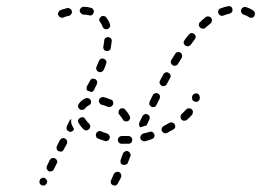

<svg xmlns="http://www.w3.org/2000/svg" viewBox="-20 -584 839 617"><path d="M369 -23Q368 -28 363 -31Q361 -32 358 -32Q356 -32 353 -31Q351 -30 349 -29Q347 -27 346 -25L337 -5Q335 -1 336 4Q338 9 343 11Q345 12 347 12Q350 13 352 12Q355 11 356 9Q358 8 359 5L369 -14Q371 -19 369 -23ZM107 4Q109 9 113 11Q116 12 118 12Q121 13 123 12Q125 11 127 9Q129 8 130 6V5Q133 1 131 -4Q129 -9 125 -11Q123 -13 120 -13Q118 -13 115 -12Q113 -11 111 -10Q109 -8 108 -6Q106 -1 107 4ZM130 -46Q129 -44 130 -42Q131 -39 133 -37Q134 -36 136 -34Q141 -32 146 -34Q151 -35 153 -40L162 -58Q164 -61 164 -63Q164 -66 163 -68Q162 -70 161 -72Q159 -74 157 -75Q152 -77 147 -76Q143 -74 140 -70L131 -51Q130 -49 130 -46ZM398 -91Q396 -96 391 -98Q389 -99 387 -99Q384 -99 382 -97Q380 -96 378 -95Q376 -93 375 -90Q372 -81 368 -71Q367 -69 367 -66Q367 -64 368 -61Q368 -59 370 -57Q372 -56 374 -55Q379 -53 384 -55Q389 -56 391 -61Q395 -72 399 -82Q401 -87 398 -91ZM162 -105Q164 -100 169 -98Q173 -96 178 -97Q183 -99 185 -104L195 -122Q197 -127 195 -132Q194 -136 189 -139Q185 -141 180 -140Q175 -138 172 -133L163 -115Q161 -110 162 -105ZM393 -122Q396 -122 398 -123Q400 -124 402 -126Q404 -128 404 -130Q405 -133 405 -135Q405 -140 401 -144Q397 -147 392 -147Q386 -147 381 -147Q376 -147 372 -147Q369 -147 367 -146Q364 -145 363 -144Q361 -142 360 -140Q359 -137 359 -135Q358 -130 362 -126Q365 -122 371 -122Q376 -122 381 -122Q387 -122 393 -122ZM475 -143Q478 -147 476 -152Q474 -157 470 -160Q465 -162 460 -160Q450 -157 440 -155Q435 -153 433 -149Q430 -144 431 -139Q432 -137 433 -135Q435 -133 437 -132Q439 -131 442 -130Q444 -130 446 -130Q457 -133 468 -137Q473 -138 475 -143ZM326 -132Q331 -134 332 -139Q333 -142 333 -144Q333 -147 331 -149Q330 -151 328 -153Q326 -154 324 -155Q314 -158 305 -162Q300 -164 296 -162Q291 -160 289 -155Q288 -153 288 -150Q288 -148 289 -146Q289 -143 291 -141Q293 -140 295 -139Q306 -134 317 -131Q322 -129 326 -132ZM543 -175Q544 -180 541 -185Q539 -189 534 -190Q529 -192 524 -189Q515 -184 506 -179Q504 -178 502 -176Q501 -174 500 -172Q499 -170 499 -167Q499 -165 501 -162Q503 -158 508 -156Q513 -155 517 -157Q527 -162 537 -168Q541 -170 543 -175ZM209 -189Q208 -196 209 -202Q208 -201 207 -200Q205 -199 204 -197L195 -179Q193 -174 194 -169Q196 -164 201 -162Q205 -159 210 -161Q215 -163 217 -167L218 -169Q216 -173 214 -177Q210 -182 209 -189ZM252 -166Q255 -165 257 -165Q260 -165 262 -166Q264 -167 266 -169Q270 -173 270 -178Q270 -183 266 -187Q259 -194 254 -201Q252 -206 247 -207Q242 -208 237 -205Q233 -203 231 -198Q230 -193 233 -188Q239 -178 248 -169Q250 -167 252 -166ZM428 -191 438 -211Q440 -215 445 -217Q450 -219 454 -216Q459 -214 461 -209Q462 -204 460 -200L451 -181Q443 -178 435 -176Q433 -176 431 -175Q428 -178 427 -182Q426 -187 428 -191ZM374 -236Q369 -237 365 -233Q361 -230 361 -224Q360 -219 364 -215Q370 -208 375 -200Q376 -198 378 -196Q380 -195 382 -194Q385 -194 387 -194Q390 -194 392 -195Q396 -198 398 -203Q399 -208 396 -213Q390 -223 382 -232Q379 -236 374 -236ZM599 -220Q600 -222 600 -224Q600 -227 599 -229Q598 -231 596 -233Q592 -236 587 -236Q582 -236 578 -232Q572 -225 564 -218Q562 -216 561 -214Q560 -211 560 -209Q560 -207 561 -204Q561 -202 563 -200Q567 -196 572 -196Q577 -196 581 -199Q590 -207 597 -215Q599 -217 599 -220ZM231 -241Q232 -236 236 -233Q240 -230 246 -231Q251 -232 254 -236Q258 -242 265 -245Q270 -247 272 -252Q274 -257 271 -262Q270 -264 269 -266Q267 -267 264 -268Q262 -269 260 -269Q257 -269 255 -268Q241 -262 233 -250Q230 -246 231 -241ZM460 -253Q459 -251 460 -248Q461 -246 463 -244Q464 -242 466 -241Q471 -239 476 -240Q481 -242 483 -247L493 -267Q495 -272 494 -277Q492 -281 487 -284Q483 -286 478 -284Q473 -283 471 -278L461 -258Q460 -256 460 -253ZM308 -272Q306 -271 304 -270Q302 -269 300 -267Q299 -264 298 -262Q297 -257 300 -253Q303 -248 308 -247Q317 -245 326 -241Q331 -239 336 -241Q341 -243 343 -248Q345 -253 343 -258Q341 -263 336 -264Q325 -269 313 -272Q311 -272 308 -272ZM619 -280Q615 -284 610 -284Q605 -284 601 -280Q597 -276 597 -271Q597 -270 597 -270Q597 -264 600 -261Q604 -257 609 -257Q612 -256 614 -257Q616 -258 618 -260Q620 -261 621 -264Q622 -266 622 -268Q622 -270 622 -271Q622 -276 619 -280ZM259 -306 269 -324Q271 -329 276 -331Q281 -332 286 -330Q290 -327 292 -323Q293 -318 291 -313L282 -295Q281 -292 279 -291Q277 -289 275 -288Q273 -289 272 -289Q267 -291 262 -292Q259 -294 258 -298Q258 -302 259 -306ZM493 -316Q495 -311 500 -308Q504 -306 509 -308Q514 -309 516 -314Q521 -324 527 -334Q529 -338 528 -343Q526 -348 521 -350Q519 -352 517 -352Q514 -352 512 -351Q510 -351 508 -349Q506 -348 505 -345Q499 -335 494 -325Q492 -321 493 -316ZM290 -360Q292 -355 297 -353Q302 -351 306 -353Q311 -355 313 -359Q318 -369 321 -379Q323 -384 321 -389Q319 -393 314 -395Q309 -397 304 -395Q300 -393 298 -388Q294 -379 290 -369Q288 -365 290 -360ZM529 -382Q531 -377 535 -374Q537 -373 540 -373Q542 -372 544 -373Q547 -374 549 -375Q551 -377 552 -379Q558 -388 564 -398Q566 -402 565 -407Q564 -412 560 -415Q558 -416 555 -417Q553 -417 550 -416Q548 -416 546 -415Q544 -413 543 -411Q537 -402 531 -392Q528 -387 529 -382ZM314 -425Q316 -421 322 -420Q327 -419 331 -422Q335 -424 336 -430Q338 -441 339 -451Q340 -456 337 -460Q333 -464 328 -465Q323 -465 319 -462Q315 -459 315 -454Q314 -444 312 -434Q311 -429 314 -425ZM570 -446Q571 -441 575 -438Q577 -436 580 -436Q582 -435 585 -435Q587 -436 589 -437Q591 -438 593 -440Q599 -449 606 -458Q609 -462 609 -467Q608 -472 604 -475Q600 -478 595 -478Q590 -477 587 -473Q580 -465 573 -455Q570 -451 570 -446ZM316 -491Q321 -489 326 -491Q328 -492 330 -493Q332 -495 333 -497Q334 -500 334 -502Q334 -505 333 -507Q329 -519 321 -528Q320 -530 318 -531Q316 -532 313 -533Q311 -533 308 -532Q306 -532 304 -530Q300 -527 299 -522Q298 -517 302 -513Q307 -506 310 -498Q312 -493 316 -491ZM619 -504Q619 -499 623 -496Q624 -494 627 -493Q629 -492 631 -492Q634 -492 636 -492Q639 -493 640 -495Q649 -503 657 -509Q658 -511 660 -513Q661 -515 661 -517Q661 -520 661 -522Q660 -525 658 -527Q655 -531 650 -531Q645 -532 641 -529Q632 -522 623 -513Q619 -510 619 -504ZM201 -533Q206 -534 209 -539Q212 -543 211 -548Q210 -551 209 -553Q207 -555 205 -556Q203 -557 201 -558Q198 -558 196 -558Q188 -556 182 -554Q176 -552 173 -551Q169 -548 167 -543Q165 -538 168 -534Q169 -532 171 -530Q173 -528 175 -528Q177 -527 180 -527Q182 -527 185 -528Q186 -529 189 -530Q195 -532 201 -533ZM761 -560Q757 -558 755 -553Q753 -548 756 -543Q758 -539 763 -537Q773 -534 780 -529Q784 -526 789 -527Q795 -528 797 -532Q800 -537 799 -542Q798 -547 794 -550Q784 -557 771 -561Q766 -563 761 -560ZM682 -551Q680 -546 682 -541Q684 -536 689 -534Q693 -532 698 -534Q708 -538 717 -540Q722 -541 725 -545Q728 -549 727 -555Q726 -560 722 -563Q718 -565 713 -564Q701 -562 689 -557Q684 -556 682 -551ZM276 -536Q280 -539 281 -544Q282 -546 282 -548Q281 -551 280 -553Q279 -555 277 -557Q275 -558 272 -559Q262 -562 250 -562Q245 -563 241 -559Q237 -556 236 -551Q236 -548 237 -546Q238 -543 240 -542Q241 -540 243 -539Q246 -538 248 -537Q258 -537 266 -535Q271 -533 276 -536Z"/></svg>

Font: FRB American Cursive Guidelines Dashed
Style: Italic
Weight: 400
Italic angle: -25°
Version: Version 2.0;Modular Font Editor K font №1